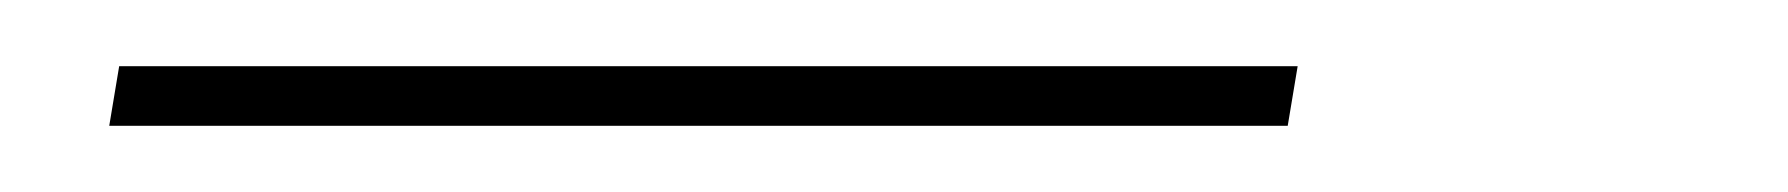

<svg xmlns="http://www.w3.org/2000/svg" viewBox="-20 -20 540 58"><path d="M369 18H13L16 0H372Z"/></svg>

Font: Iosevka Thin Oblique
Style: Regular
Weight: 100
Italic angle: -9°
Monospace: yes
Designer: Belleve Invis
Foundry: Belleve Invis
Version: Version 32.5.0; ttfautohint (v1.8.4)